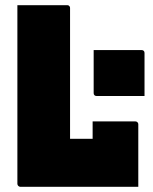

<svg xmlns="http://www.w3.org/2000/svg" viewBox="-20 -720 590 740"><path d="M341 -527Q365 -527 399 -527Q433 -527 467.5 -527Q502 -527 526 -527Q531 -527 534 -524Q537 -521 537 -516V-350Q513 -350 478.5 -350Q444 -350 410 -350Q376 -350 352 -350Q347 -350 344 -353Q341 -356 341 -361ZM58 0Q56 0 54 -1Q52 -2 50.5 -3.5Q49 -5 48 -7Q47 -9 47 -11Q47 -86 47 -160Q47 -234 47 -309Q47 -384 47 -458.5Q47 -533 47 -607Q47 -630 47 -653.5Q47 -677 47 -700Q97 -700 143 -700Q189 -700 239 -700Q243 -700 245 -698.5Q247 -697 248.5 -695Q250 -693 250 -689Q250 -628 250 -564Q250 -500 250 -436.5Q250 -373 250 -310Q250 -247 250 -185H352Q391 -185 421 -173.5Q451 -162 470.5 -139Q490 -116 500.5 -81.5Q511 -47 513 0ZM337 -252Q370 -252 395 -252Q420 -252 445 -252Q470 -252 502 -252Q505 -252 507.5 -250.5Q510 -249 511.5 -246.5Q513 -244 513 -241Q513 -206 513 -177Q513 -148 513 -120.5Q513 -93 513 -64Q513 -35 513 0Q455 -2 415.5 -23Q376 -44 356.5 -83Q337 -122 337 -174Q337 -190 337 -202Q337 -214 337 -225.5Q337 -237 337 -252Z"/></svg>

Font: Recursive Black
Style: Regular
Weight: 900
Version: Version 1.085